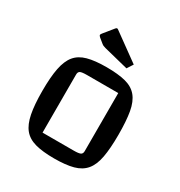

<svg xmlns="http://www.w3.org/2000/svg" viewBox="-168 -820 890 948"><g transform="rotate(30 277.0 -346.0)"><path d="M277 10Q211 10 169 -1.5Q127 -13 103.5 -41.5Q80 -70 70 -121Q60 -172 60 -250Q60 -329 70 -379.5Q80 -430 103.5 -458.5Q127 -487 169 -498.5Q211 -510 277 -510Q343 -510 385.5 -499Q428 -488 452 -459Q476 -430 485 -379.5Q494 -329 494 -250Q494 -172 484.5 -121Q475 -70 451 -41.5Q427 -13 385 -1.5Q343 10 277 10ZM164 -72H342Q370 -72 380 -77Q390 -82 390 -97V-428H212Q183 -428 173.5 -423Q164 -418 164 -403ZM364 -554 224 -589Q215 -592 211 -593.5Q207 -595 202 -599L175 -621Q168 -627 168 -632Q168 -636 175 -644L218 -697Q222 -702 226 -702Q229 -702 234 -698L386 -588Z"/></g></svg>

Font: Changa ExtraLight
Style: Regular
Weight: 400
Version: Version 3.002; ttfautohint (v1.8.2)